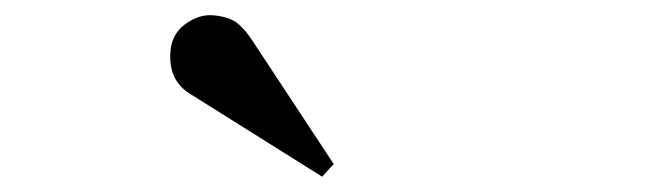

<svg xmlns="http://www.w3.org/2000/svg" viewBox="-20 -810 873 252"><path d="M230 -686.5Q201.2 -704.1 203.6 -740.7Q204.6 -764.6 223.1 -778.3Q241.7 -792 261.5 -789.8Q281.2 -787.6 291 -780Q300.8 -772.5 310.5 -757.8L418 -594.7L402.8 -578.1Z"/></svg>

Font: Cantata One
Style: Regular
Weight: 400
Designer: Joana Maria Correia da Silva
Foundry: Joana Maria Correia da Silva
Version: Version 1.002